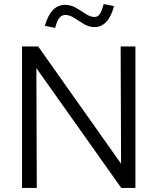

<svg xmlns="http://www.w3.org/2000/svg" viewBox="-20 -930 779 950"><path d="M89 0V-700H169L579 -120L577 -700H650V0H580L160 -593L162 0ZM253 -792 202 -802Q216 -853 241 -879.5Q266 -906 302 -906Q331 -906 356.5 -891Q382 -876 404.5 -861Q427 -846 447 -846Q464 -846 473.5 -860Q483 -874 493 -910L544 -900Q531 -849 506.5 -822.5Q482 -796 448 -796Q420 -796 395 -811Q370 -826 347.5 -841Q325 -856 304 -856Q285 -856 273.5 -841.5Q262 -827 253 -792Z"/></svg>

Font: Red Hat Text
Style: Regular
Weight: 400
Designer: Pentagram, MCKL
Foundry: MCKL
Version: Version 1.030